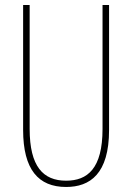

<svg xmlns="http://www.w3.org/2000/svg" viewBox="-20 -734 526 764"><path d="M414 -217V-714H388V-221C388 -63 328 -15 243 -15C152 -15 98 -71 98 -221V-714H72V-217C72 -59 133 10 243 10C338 10 414 -42 414 -217Z"/></svg>

Font: Noto Sans Myanmar UI ExtraCondensed Thin
Style: Regular
Weight: 100
Width: 2
Designer: Monotype Design Team
Foundry: Monotype Imaging Inc.
Version: Version 2.103